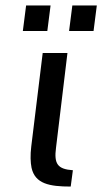

<svg xmlns="http://www.w3.org/2000/svg" viewBox="-20 -679 376 706"><path d="M186 -136 228 -484H137L95 -141C91 -108 92 -82 96 -62C109 -3 162 7 240 7L248 -53C192 -57 178 -76 186 -136ZM154 -565 166 -659H76L64 -565ZM324 -565 336 -659H246L234 -565Z"/></svg>

Font: Gamestation Text
Style: Italic
Weight: 400
Designer: Jonas Hecksher
Foundry: Jonas Hecksher, Playtypeª, e-types AS
Version: Version 1.003